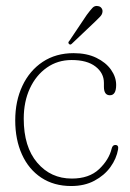

<svg xmlns="http://www.w3.org/2000/svg" viewBox="-20 -613 434 643"><path d="M369 -328.5Q369 -294 348 -294Q328 -294 328 -322.5V-335.5Q328 -368.5 299.8 -390.2Q271.5 -412 220 -412Q173 -412 136.8 -386.5Q100.5 -361 80 -316.8Q59.5 -272.5 59.5 -215.5Q59.5 -121 104.8 -68Q150 -15 220.5 -15Q278.5 -15 311.8 -46.5Q345 -78 354 -115.5Q357 -127.5 366 -127.5Q378 -127.5 375.5 -113Q370 -81.5 349.8 -53.5Q329.5 -25.5 296.2 -7.8Q263 10 218.5 10Q160.5 10 118.2 -18Q76 -46 53.5 -95.8Q31 -145.5 31 -210Q31 -274.5 55 -325.5Q79 -376.5 123 -405.8Q167 -435 226.5 -435Q270.5 -435 302.5 -419.5Q334.5 -404 351.8 -379.5Q369 -355 369 -328.5ZM270.5 -563Q282 -578.5 289.8 -586.8Q297.5 -595 308.5 -592.5Q316 -591.5 320.2 -585.5Q324.5 -579.5 323 -572Q322 -564 314.8 -556.8Q307.5 -549.5 299 -541L220.5 -466.5Q215.5 -461.5 211.5 -465.5Q206 -470 212.5 -476.5Z"/></svg>

Font: Fraunces 144pt S100 Thin
Style: Regular
Weight: 100
Version: Version 1.000; ttfautohint (v1.8.3)